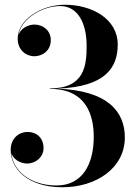

<svg xmlns="http://www.w3.org/2000/svg" viewBox="-20 -779 586 809"><path d="M506 -200C506 -306 437.5 -398 220 -405.5C426 -412.5 476 -495.5 476 -591C476 -701.5 365 -759 253.5 -759C151.5 -759 54.5 -694 54.5 -616.5C54.5 -569 88.5 -542 125 -542C156.5 -542 194 -563.5 194 -610C194 -651 161 -675.5 125 -675.5C98 -675.5 66 -658.5 57.5 -631C69 -700.5 158.5 -753.5 233.5 -753.5C309 -753.5 345 -679.5 345 -586.5C345 -504 337 -406.5 190.5 -406.5V-404.5C347 -404.5 375 -288 375 -202.5C375 -90 329 2.5 218.5 2.5C105 2.5 34 -61.5 27.5 -135C34.5 -109.5 63.5 -90 94.5 -90C130.5 -90 163.5 -117 163.5 -155C163.5 -197.5 134.5 -223 97.5 -223C56.5 -223 25 -194 25 -146.5C25 -69 95.5 10 243.5 10C384.5 10 506 -70 506 -200Z"/></svg>

Font: Bodoni* 96pt Medium
Style: Regular
Weight: 500
Version: Version 2.3